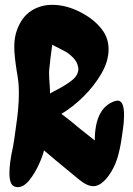

<svg xmlns="http://www.w3.org/2000/svg" viewBox="-20 -806 551 794"><path d="M183 -502Q183 -487 185 -461Q187 -433 187 -419Q194 -424 214 -434Q256 -456 280 -476Q304 -496 304 -521Q304 -526 303 -529Q299 -551 282 -568Q265 -585 249 -593.5Q233 -602 196 -621Q189 -572 184 -522Q183 -515 183 -502ZM305 -504 308 -509ZM308 -511ZM309 -522 310 -516ZM466 -390Q493 -390 493 -331Q493 -300 488.5 -272Q484 -244 484 -241Q477 -190 465 -151Q453 -112 429 -79Q397 -36 366 -36Q340 -36 305 -65L207 -146L162 -184Q157 -162 140.5 -125.5Q124 -89 101 -60.5Q78 -32 53 -32Q47 -32 39 -35Q19 -43 19 -90Q19 -134 34 -200L39 -231Q40 -241 46 -281Q52 -321 55 -355Q58 -389 58 -418Q58 -450 56 -466Q52 -499 49 -513Q39 -577 39 -612Q39 -653 51 -684Q71 -737 109.5 -761.5Q148 -786 196 -786Q253 -786 311 -756.5Q369 -727 401 -685Q429 -649 429 -602Q429 -553 399.5 -502Q370 -451 325.5 -407Q281 -363 234 -335Q273 -306 309 -275Q351 -241 372 -225Q372 -360 455 -388Q463 -390 466 -390Z"/></svg>

Font: Sedgwick Ave Display
Style: Regular
Weight: 400
Designer: Kevin Burke, Pedro Vergani
Foundry: Google, Inc.
Version: Version 1.000